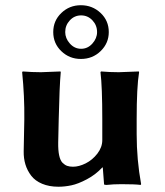

<svg xmlns="http://www.w3.org/2000/svg" viewBox="-20 -706 631 736"><path d="M291 -647C307.9 -647 322.3 -640.7 334.2 -628.2C346.1 -615.6 352.1 -600.6 352.1 -583C352.1 -567.1 346.1 -552.4 334.2 -539.1C322.3 -525.7 307.9 -519 291 -519C274.1 -519 259.7 -525.7 247.8 -539.1C235.9 -552.4 230 -567.1 230 -583C230 -600.3 235.8 -615.2 247.6 -627.9C259.3 -640.6 273.8 -647 291 -647ZM184.1 -583C184.1 -554 194.4 -529.6 215.1 -509.8C235.8 -489.9 260.7 -480 290 -480C320 -480 345.3 -490.1 366 -510.3C386.6 -530.4 397 -554.7 397 -583C397 -612.3 386.5 -636.8 365.5 -656.5C344.5 -676.2 319.3 -686 290 -686C260.7 -686 235.8 -676.1 215.1 -656.2C194.4 -636.4 184.1 -612 184.1 -583ZM372.1 -64H374L378.9 0C378.9 2 382 2.9 388.2 2.9C405.8 1 424.8 0 445.3 0C481.1 0 505.7 1 519 2.9L521 0C509.6 -62.5 503.9 -126.5 503.9 -191.9V-249C503.9 -331.7 507 -391.8 513.2 -429.2L512.2 -432.1L435.1 -429.2C412.3 -429.2 389.6 -430.2 367.2 -432.1L365.2 -429.2C369.8 -391.8 372.1 -331.7 372.1 -249V-168.9C372.1 -150.7 365.8 -133.5 353.3 -117.2C340.7 -100.9 325.8 -88.5 308.6 -79.8C291.3 -71.2 275.1 -66.9 259.8 -66.9C251.3 -66.9 244 -68 237.8 -70.1C231.6 -72.2 225.6 -76.2 219.7 -82C213.9 -87.9 209.6 -97.3 206.8 -110.4C204 -123.4 202.8 -139.6 203.1 -159.2L205.1 -249C207 -333.7 209.6 -393.7 212.9 -429.2L211.9 -432.1L137.2 -429.2C114.4 -429.2 91 -430.2 66.9 -432.1L64.9 -429.2C71.1 -367.4 73.9 -307.3 73.2 -249L70.8 -126C70.5 -108.1 72.7 -91.3 77.4 -75.7C82.1 -60.1 89.5 -45.7 99.6 -32.5C109.7 -19.3 123.7 -9 141.6 -1.5C159.5 6 180.3 9.8 204.1 9.8C220.1 9.8 236.6 8 253.7 4.4C270.8 0.8 290.4 -6.8 312.7 -18.6C335 -30.3 354.8 -45.4 372.1 -64Z"/></svg>

Font: Linux Biolinum G
Style: Bold
Weight: 700
Designer: Philipp H. Poll
Foundry: Philipp H. Poll
Version: Version 1.1.0